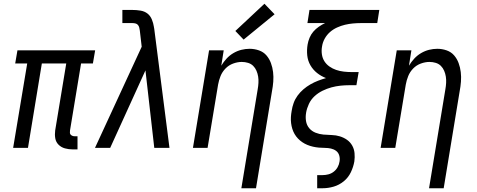

<svg xmlns="http://www.w3.org/2000/svg" viewBox="-20 -788 2540 1023"><path d="M367 8Q346 8 326 2.5Q306 -3 292 -17Q278 -31 274.5 -51Q271 -71 274 -93L333 -450H203L129 0H50L125 -450H61L73 -520H487L475 -450H412L353 -93Q352 -86 352.5 -80Q353 -74 357 -70Q361 -66 366.5 -64Q372 -62 378 -62H393V8Z M486 0 735 -539 725 -625Q725 -625 725 -625Q725 -625 725 -625Q724 -633 722 -641Q720 -649 715 -655Q710 -661 702 -663Q694 -665 686 -665H632V-735H686Q707 -735 728.5 -731.5Q750 -728 765.5 -716Q781 -704 789 -684.5Q797 -665 800 -645V-644Q801 -642 801 -639Q801 -636 802 -633L883 0H802L755 -413L567 0Z M1266 215 1353 -312Q1356 -329 1357 -346Q1358 -363 1355.5 -379.5Q1353 -396 1346.5 -411Q1340 -426 1329 -437Q1318 -448 1302 -453Q1286 -458 1268 -458Q1246 -458 1222.5 -449.5Q1199 -441 1181.5 -423Q1164 -405 1155 -382.5Q1146 -360 1142 -337L1086 0H1008L1094 -520H1172L1159 -438Q1171 -458 1187 -475.5Q1203 -493 1223.5 -505Q1244 -517 1266 -522.5Q1288 -528 1310 -528Q1336 -528 1360 -519.5Q1384 -511 1399.5 -493Q1415 -475 1423.5 -452Q1432 -429 1435 -404Q1438 -379 1436 -353Q1434 -327 1429 -301L1344 215ZM1278 -577 1234 -623 1389 -768 1443 -712Z M1670 215V145H1699Q1714 145 1729.5 141Q1745 137 1758 127Q1771 117 1779 102.5Q1787 88 1789 73Q1792 56 1787.5 40.5Q1783 25 1771 16Q1759 7 1743.5 3.5Q1728 0 1711.5 0Q1695 0 1679 -1.5Q1663 -3 1647.5 -6.5Q1632 -10 1617.5 -16Q1603 -22 1590.5 -30.5Q1578 -39 1567.5 -50Q1557 -61 1549.5 -74Q1542 -87 1537.5 -101.5Q1533 -116 1531 -132Q1529 -148 1530 -164.5Q1531 -181 1534 -197Q1537 -218 1544.5 -239Q1552 -260 1565.5 -278.5Q1579 -297 1596.5 -312Q1614 -327 1634 -338.5Q1654 -350 1675 -358Q1696 -366 1717 -372Q1691 -382 1669.5 -399Q1648 -416 1634 -440Q1620 -464 1617 -493Q1614 -522 1619 -551Q1622 -569 1629.5 -587Q1637 -605 1649.5 -619.5Q1662 -634 1678.5 -645.5Q1695 -657 1712 -665H1618L1629 -735H2001L1990 -665H1903Q1882 -665 1860.5 -663Q1839 -661 1818 -656Q1797 -651 1776 -641.5Q1755 -632 1738 -617Q1721 -602 1710 -582Q1699 -562 1696 -541Q1692 -520 1695 -499Q1698 -478 1708.5 -461.5Q1719 -445 1735.5 -433.5Q1752 -422 1771 -415.5Q1790 -409 1811 -406.5Q1832 -404 1854 -404H1891L1879 -334H1842Q1818 -334 1794 -331.5Q1770 -329 1746 -322.5Q1722 -316 1698.5 -304.5Q1675 -293 1656 -275.5Q1637 -258 1626 -234.5Q1615 -211 1611 -188Q1611 -187 1611 -187Q1611 -187 1611 -187Q1607 -165 1610.5 -143Q1614 -121 1627.5 -105Q1641 -89 1661 -81Q1681 -73 1703 -71Q1725 -69 1747.5 -68.5Q1770 -68 1791 -61.5Q1812 -55 1829 -43Q1846 -31 1856.5 -12.5Q1867 6 1869 28Q1871 50 1868 72Q1863 101 1849.5 129.5Q1836 158 1811.5 178Q1787 198 1757.5 206.5Q1728 215 1699 215Z M2266 215 2353 -312Q2356 -329 2357 -346Q2358 -363 2355.5 -379.5Q2353 -396 2346.5 -411Q2340 -426 2329 -437Q2318 -448 2302 -453Q2286 -458 2268 -458Q2246 -458 2222.5 -449.5Q2199 -441 2181.5 -423Q2164 -405 2155 -382.5Q2146 -360 2142 -337L2086 0H2008L2094 -520H2172L2159 -438Q2171 -458 2187 -475.5Q2203 -493 2223.5 -505Q2244 -517 2266 -522.5Q2288 -528 2310 -528Q2336 -528 2360 -519.5Q2384 -511 2399.5 -493Q2415 -475 2423.5 -452Q2432 -429 2435 -404Q2438 -379 2436 -353Q2434 -327 2429 -301L2344 215Z"/></svg>

Font: Iosevka SS04
Style: Italic
Weight: 400
Italic angle: -9°
Monospace: yes
Designer: Belleve Invis
Foundry: Belleve Invis
Version: Version 19.0.0; ttfautohint (v1.8.4)